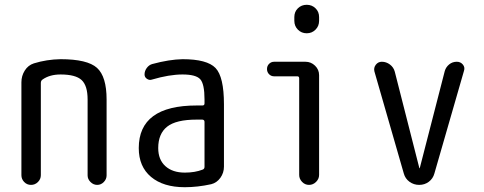

<svg xmlns="http://www.w3.org/2000/svg" viewBox="-20 -780 2040 810"><path d="M70.3 -41V-432.6Q70.3 -460 84.5 -482.4Q98.6 -504.9 123 -512.7Q176.8 -529.3 235.4 -530.3Q348.6 -530.3 389.2 -493.7Q429.7 -457 429.7 -360.4V-40Q429.7 -24.4 418 -12.2Q406.2 0 390.1 0Q374 0 361.8 -12.2Q349.6 -24.4 349.6 -40V-360.4Q349.6 -418.9 324.2 -442.4Q298.8 -465.8 235.4 -465.8Q189.5 -465.8 159.2 -444.3Q152.3 -439.5 152.3 -429.7V-41Q152.3 -24.4 140.1 -12.2Q127.9 0 110.8 0Q93.8 0 82 -12.2Q70.3 -24.4 70.3 -41Z M809.6 -275.4Q722.7 -275.4 685.1 -245.6Q647.5 -215.8 647.5 -155.3Q647.5 -106.4 677.7 -79.1Q708 -51.8 759.8 -51.8Q802.7 -51.8 835 -64.5Q842.8 -67.4 842.8 -76.2V-265.6Q842.8 -274.4 834 -275.4ZM759.8 9.8Q668.9 9.8 617.2 -33.7Q565.4 -77.1 565.4 -155.3Q565.4 -335 809.6 -335H834Q842.8 -335 842.8 -343.8V-360.4Q842.8 -425.8 824.7 -445.8Q806.6 -465.8 750 -465.8Q694.3 -465.8 621.1 -444.3Q610.4 -440.4 600.1 -447.3Q589.8 -454.1 589.8 -465.8Q589.8 -480.5 599.1 -493.2Q608.4 -505.9 622.1 -509.8Q694.3 -529.3 750 -530.3Q853.5 -530.3 889.2 -493.2Q924.8 -456.1 924.8 -339.8V-77.1Q924.8 -50.8 909.7 -29.8Q894.5 -8.8 871.1 -2.9Q813.5 9.8 759.8 9.8Z M1136.7 -458Q1124 -458 1115.2 -466.8Q1106.4 -475.6 1106.4 -488.8Q1106.4 -502 1115.2 -510.7Q1124 -519.5 1136.7 -519.5H1268.6Q1292 -519.5 1309.1 -502.9Q1326.2 -486.3 1326.2 -462.9V-42Q1326.2 -25.4 1313.5 -12.7Q1300.8 0 1283.7 0Q1266.6 0 1254.4 -12.7Q1242.2 -25.4 1242.2 -42V-449.2Q1242.2 -458 1234.4 -458ZM1221.7 -708Q1221.7 -730.5 1236.8 -745.1Q1252 -759.8 1273.9 -759.8Q1295.9 -759.8 1311 -745.1Q1326.2 -730.5 1326.2 -708V-692.4Q1326.2 -669.9 1311 -654.8Q1295.9 -639.6 1273.9 -639.6Q1252 -639.6 1236.8 -654.8Q1221.7 -669.9 1221.7 -692.4Z M1683.6 -47.9 1559.6 -478.5Q1555.7 -494.1 1565.4 -506.8Q1575.2 -519.5 1590.8 -519.5Q1609.4 -519.5 1625 -507.8Q1640.6 -496.1 1645.5 -477.5L1749 -71.3Q1749 -70.3 1750 -70.3Q1751 -70.3 1751 -71.3L1856.4 -480.5Q1861.3 -497.1 1875 -508.3Q1888.7 -519.5 1907.2 -519.5Q1922.9 -519.5 1932.6 -507.8Q1942.4 -496.1 1937.5 -481.4L1812.5 -47.9Q1806.6 -26.4 1789.1 -13.2Q1771.5 0 1748.5 0Q1725.6 0 1707.5 -13.2Q1689.5 -26.4 1683.6 -47.9Z"/></svg>

Font: Rounded Mgen+ 1mn regular
Style: Regular
Weight: 400
Designer: [Source Han Sans]
Ryoko NISHIZUKA  (kana & ideographs); Paul D. Hunt (Latin, Greek & Cyrillic); Wenlong ZHANG  (bopomofo
Version: Version 1.059.20150602